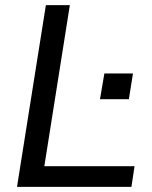

<svg xmlns="http://www.w3.org/2000/svg" viewBox="-20 -725 589 745"><path d="M46 0 158 -705H251L152 -80H502L490 0ZM368 -340 385 -440H496L480 -340Z"/></svg>

Font: Mulish Medium
Style: Italic
Weight: 500
Italic angle: -9°
Designer: Vernon Adams
Foundry: Vernon Adams
Version: Version 3.603; ttfautohint (v1.8.3)